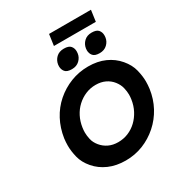

<svg xmlns="http://www.w3.org/2000/svg" viewBox="-240 -1217 1291 1385"><g transform="rotate(-30 405.5 -524.0)"><path d="M401 10Q323 10 261.5 -17Q200 -44 158.5 -92.5Q117 -141 104 -194Q91 -247 91 -291Q91 -321 95 -352Q107 -431 142 -497Q177 -563 232.5 -611.5Q288 -660 357 -687Q426 -714 503 -714Q581 -714 641.5 -687Q702 -660 743.5 -611Q785 -562 798 -509Q811 -456 811 -412Q811 -383 807 -352Q796 -274 760.5 -208Q725 -142 669.5 -93Q614 -44 546 -17Q478 10 401 10ZM420 -132Q465 -132 504.5 -148.5Q544 -165 575 -194.5Q606 -224 627 -264Q648 -304 655 -352Q658 -372 658 -391Q658 -417 650.5 -448.5Q643 -480 620 -509.5Q597 -539 562.5 -555.5Q528 -572 483 -572Q439 -572 399.5 -555.5Q360 -539 328 -509.5Q296 -480 275.5 -440Q255 -400 248 -352Q245 -331 245 -312Q245 -287 252 -255.5Q259 -224 283 -194.5Q307 -165 341.5 -148.5Q376 -132 420 -132ZM625 -755Q585 -755 569.5 -774Q554 -793 554 -819Q554 -826 555 -834Q560 -867 584 -890Q608 -913 647 -913Q687 -913 702.5 -894.5Q718 -876 718 -850Q718 -842 717 -834Q713 -802 688.5 -778.5Q664 -755 625 -755ZM394 -755Q353 -755 337.5 -774Q322 -793 322 -819Q322 -826 323 -834Q328 -867 352 -890Q376 -913 416 -913Q456 -913 471.5 -894.5Q487 -876 487 -850Q487 -842 486 -834Q482 -802 457.5 -778.5Q433 -755 394 -755ZM364 -965 377 -1058H726L713 -965Z"/></g></svg>

Font: Lexend SemBd
Style: Italic
Weight: 600
Italic angle: -8.13011°
Designer: Bonnie Shaver-Troup, Thomas Jockin
Foundry: Lexend
Version: Version 1.007